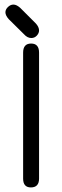

<svg xmlns="http://www.w3.org/2000/svg" viewBox="-20 -820 274 847"><path d="M138.7 -715.8 70.3 -784.2C59.2 -794.6 48.8 -799.8 39.1 -799.8C30.6 -799.8 22.6 -796.2 15.1 -789.1C7.6 -781.9 3.9 -774.1 3.9 -765.6C3.9 -756.5 8.8 -746.4 18.6 -735.4L85.9 -668.9C95.7 -657.9 106.4 -652.3 118.2 -652.3C127.9 -652.3 136.1 -655.9 142.6 -663.1C149.1 -670.2 152.3 -677.7 152.3 -685.5C152.3 -695.3 147.8 -705.4 138.7 -715.8ZM152.3 -32.2V-587.9C152.3 -614.6 140.6 -627.9 117.2 -627.9C93.8 -627.9 82 -614.6 82 -587.9V-32.2C82 -6.2 93.4 6.8 116.2 6.8C140.3 6.8 152.3 -6.2 152.3 -32.2Z"/></svg>

Font: Jura
Style: DemiBold
Weight: 600
Version: Version 2.5.1